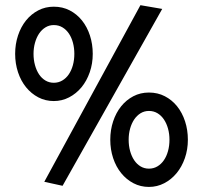

<svg xmlns="http://www.w3.org/2000/svg" viewBox="-20 -716 792 749"><path d="M341.8 -505.9Q341.8 -467.8 330.1 -434.1Q318.4 -400.4 297.9 -375.5Q277.3 -350.6 249.5 -336.2Q221.7 -321.8 189.9 -321.8Q157.2 -321.8 129.6 -336.2Q102.1 -350.6 81.8 -375.5Q61.5 -400.4 50.3 -434.1Q39.1 -467.8 39.1 -505.9Q39.1 -543.9 50.3 -577.6Q61.5 -611.3 81.5 -636.2Q101.6 -661.1 129.2 -675.5Q156.7 -689.9 189.9 -689.9Q224.1 -689.9 252 -675.5Q279.8 -661.1 299.8 -636.2Q319.8 -611.3 330.8 -577.6Q341.8 -543.9 341.8 -505.9ZM270 -505.9Q270 -528.8 264.6 -549.1Q259.3 -569.3 249 -584.7Q238.8 -600.1 223.9 -609.1Q209 -618.2 189.9 -618.2Q171.9 -618.2 157.2 -609.1Q142.6 -600.1 132.3 -584.7Q122.1 -569.3 116.5 -549.1Q110.8 -528.8 110.8 -505.9Q110.8 -482.4 116.5 -461.9Q122.1 -441.4 132.3 -426Q142.6 -410.6 157.2 -401.9Q171.9 -393.1 189.9 -393.1Q208 -393.1 222.9 -401.9Q237.8 -410.6 248.3 -426Q258.8 -441.4 264.4 -461.9Q270 -482.4 270 -505.9ZM612.8 -681.2 224.1 8.8 152.8 -6.8 527.8 -695.8ZM712.9 -170.9Q712.9 -132.8 701.2 -99.1Q689.5 -65.4 668.9 -40.5Q648.4 -15.6 620.6 -1.2Q592.8 13.2 561 13.2Q528.3 13.2 500.7 -1.2Q473.1 -15.6 452.9 -40.5Q432.6 -65.4 421.4 -99.1Q410.2 -132.8 410.2 -170.9Q410.2 -209 421.4 -242.7Q432.6 -276.4 452.6 -301.3Q472.7 -326.2 500.2 -340.6Q527.8 -355 561 -355Q595.2 -355 623 -340.6Q650.9 -326.2 670.9 -301.3Q690.9 -276.4 701.9 -242.7Q712.9 -209 712.9 -170.9ZM641.1 -170.9Q641.1 -193.8 635.5 -214.1Q629.9 -234.4 619.6 -249.8Q609.4 -265.1 594.5 -274.2Q579.6 -283.2 561 -283.2Q543 -283.2 528.3 -274.2Q513.7 -265.1 503.4 -249.8Q493.2 -234.4 487.5 -214.1Q481.9 -193.8 481.9 -170.9Q481.9 -147.5 487.5 -127Q493.2 -106.4 503.4 -91.1Q513.7 -75.7 528.3 -66.9Q543 -58.1 561 -58.1Q579.1 -58.1 594 -66.9Q608.9 -75.7 619.4 -91.1Q629.9 -106.4 635.5 -127Q641.1 -147.5 641.1 -170.9Z"/></svg>

Font: McLaren
Style: Regular
Weight: 400
Designer: Astigmatic (AOETI)
Foundry: Astigmatic (AOETI)
Version: Version 1.000